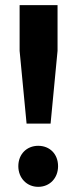

<svg xmlns="http://www.w3.org/2000/svg" viewBox="-20 -715 280 744"><path d="M56 -695V-518L83 -236H176L203 -518V-695ZM128 -150C84 -150 51 -118 51 -71C51 -25 84 9 128 9C173 9 205 -25 205 -71C205 -118 173 -150 128 -150Z"/></svg>

Font: Juman SemiBold
Style: Regular
Weight: 600
Designer: Bandar Raffah (Arabic) Julieta Ulanovsky (Latin)
Foundry: Caramella
Version: Version 5.022;PS 005.022;hotconv 1.0.88;makeotf.lib2.5.64775